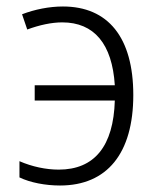

<svg xmlns="http://www.w3.org/2000/svg" viewBox="-20 -562 478 592"><path d="M165 10C310 10 391 -89 391 -269C391 -447 313 -542 174 -542C132 -542 87 -533 48 -518L64 -471C102 -485 139 -493 172 -493C270 -493 326 -427 334 -299H87V-252H334C330 -111 271 -39 161 -39C122 -39 79 -48 40 -65V-15C73 1 120 10 165 10Z"/></svg>

Font: Noto Sans SemiCondensed Light
Style: Regular
Weight: 300
Width: 4
Designer: Monotype Design Team
Foundry: Monotype Imaging Inc.
Version: Version 2.013